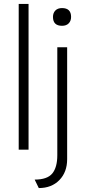

<svg xmlns="http://www.w3.org/2000/svg" viewBox="-20 -760 435 975"><path d="M75 0V-740H125V0ZM295 -629Q249 -629 249 -674Q249 -694 261 -706.5Q273 -719 295 -719Q341 -719 341 -674Q341 -654 329 -641.5Q317 -629 295 -629ZM177 195 156 152Q220 152 245.5 121Q271 90 271 28V-520H321V48Q321 114 281.5 154.5Q242 195 177 195Z"/></svg>

Font: Lexend ExtraLight
Style: Regular
Weight: 200
Designer: Bonnie Shaver-Troup, Thomas Jockin
Foundry: Lexend
Version: Version 1.007; ttfautohint (v1.8.3)